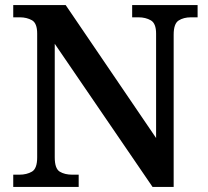

<svg xmlns="http://www.w3.org/2000/svg" viewBox="-20 -734 817 754"><path d="M32 0V-48H56Q85 -48 105.5 -60Q126 -72 126 -116V-602Q126 -643 105.5 -654.5Q85 -666 58 -666H32V-714H238L593 -192V-602Q593 -642 572.5 -654Q552 -666 524 -666H499V-714H756V-666H730Q701 -666 681.5 -653.5Q662 -641 662 -598V0H579L195 -562V-116Q195 -72 214.5 -60Q234 -48 264 -48H289V0Z"/></svg>

Font: Noto Serif Hentaigana SemiBold
Style: Regular
Weight: 600
Designer: Kazuhiro Yamada
Foundry: nipponia
Version: Version 1.000; ttfautohint (v1.8.4.7-5d5b)